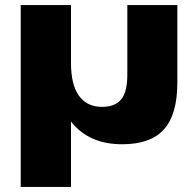

<svg xmlns="http://www.w3.org/2000/svg" viewBox="-20 -560 777 760"><path d="M682 -540V-233Q682 -107 629 -48Q576 11 464 11Q333 11 263.5 -76Q194 -163 194 -328L193 -400L261 -311Q261 -225 292.5 -181Q324 -137 384 -137Q436 -137 460 -167Q484 -197 484 -264V-540ZM261 -540V-153V180H62V-540Z"/></svg>

Font: Pathway Extreme ExtraBold
Style: Regular
Weight: 800
Designer: Eduardo Rodriguez Tunni
Foundry: Eduardo Rodriguez Tunni
Version: Version 1.001;gftools[0.9.26]